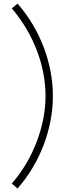

<svg xmlns="http://www.w3.org/2000/svg" viewBox="-20 -887 465 1086"><path d="M46.9 -839.6 79.2 -866.7C202.1 -727.1 279.2 -535.4 279.2 -343.8C279.2 -152.1 202.1 39.6 79.2 179.2L46.9 151C163.5 17.7 237.5 -168.8 237.5 -343.8C237.5 -521.9 165.6 -700 46.9 -839.6Z"/></svg>

Font: Manrope Thin
Style: Regular
Weight: 100
Width: 4
Designer: Michael Sharanda
Foundry: Michael Sharanda
Version: Version 2.000;PS 002.000;hotconv 1.0.88;makeotf.lib2.5.64775